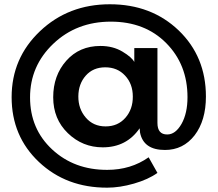

<svg xmlns="http://www.w3.org/2000/svg" viewBox="-20 -722 1014 895"><path d="M599.1 -272Q599.1 -331.1 563 -369.6Q527.3 -408.2 470.7 -408.2Q414.1 -408.2 379.9 -369.6Q345.7 -331.1 345.2 -272.9Q344.7 -214.8 379.9 -173.8Q415 -132.8 472.2 -132.8Q529.3 -132.8 564.5 -172.9Q599.6 -212.9 599.1 -272ZM480 152.8Q289.1 153.3 161.6 33.2Q34.2 -86.9 34.2 -269Q34.2 -451.2 166.5 -576.7Q298.8 -702.1 492.2 -702.1Q685.5 -702.1 813 -580.1Q939.9 -458 939.9 -272Q939.9 -160.2 887.2 -91.3Q834 -22.9 749 -22.9Q648.9 -22.9 632.8 -104L630.9 -124Q569.8 -35.2 459 -35.2Q364.7 -35.2 296.4 -101.1Q228 -167 228 -268.6Q228 -370.1 289.1 -439Q350.1 -507.8 448.2 -507.8Q506.8 -507.8 550.8 -481.4Q594.7 -455.1 606 -433.1V-498H713.9V-148.9Q713.9 -94.7 759.8 -95.2Q797.9 -95.2 826.2 -144.5Q854 -193.8 854 -269Q854 -420.9 754.9 -521Q655.8 -621.1 496.6 -621.1Q336.9 -621.1 228.5 -518.1Q120.1 -415 120.1 -268.1Q120.1 -121.1 223.1 -25.4Q326.2 70.3 480 69.8Q589.8 69.8 672.9 11.2L713.9 84Q670.9 114.7 604.5 133.8Q538.1 152.8 480 152.8Z"/></svg>

Font: TruenoRg
Style: Book
Weight: 400
Designer: Julieta Ulanovsky
Foundry: Julieta Ulanovsky
Version: Version 3.001b